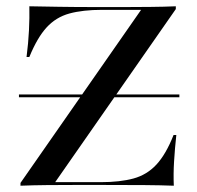

<svg xmlns="http://www.w3.org/2000/svg" viewBox="-20 -591 627 611"><path d="M45.2 0V-8.9L429 -559.7H305.6Q243.5 -559.7 200.8 -548Q158.1 -536.3 128.2 -503.6Q98.4 -471 73.4 -409.7H64.5Q70.2 -454 72.2 -494.4Q74.2 -534.7 73.4 -571Q114.5 -570.2 166.9 -569.4Q219.4 -568.5 293.5 -568.5H376.6Q414.5 -568.5 458.5 -569Q502.4 -569.4 539.5 -571V-562.1L155.6 -11.3H300Q362.1 -11.3 404.8 -23Q447.6 -34.7 477.8 -67.3Q508.1 -100 532.3 -161.3H541.1Q536.3 -116.9 533.9 -77Q531.5 -37.1 533.1 0Q491.9 -1.6 439.1 -2Q386.3 -2.4 312.1 -2.4H214.5Q174.2 -2.4 129.4 -2Q84.7 -1.6 45.2 0ZM40.3 -281.5V-290.3H550.8V-281.5Z"/></svg>

Font: Playfair 144pt SemiExpanded Medium
Style: Regular
Weight: 500
Width: 6
Designer: Claus Eggers Sørensen
Foundry: Claus Eggers Sørensen
Version: Version 2.203